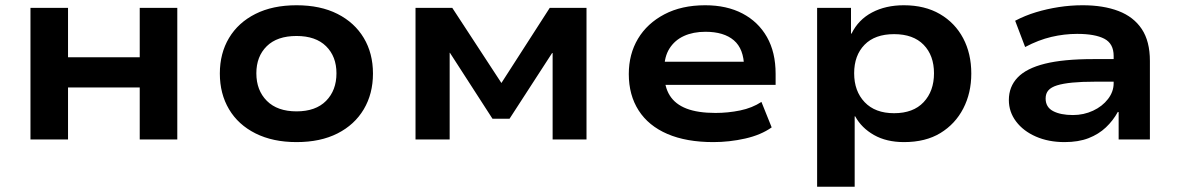

<svg xmlns="http://www.w3.org/2000/svg" viewBox="-20 -531 4493 731"><path d="M96 0V-501H239V-313H512V-501H655V0H512V-198H239V0Z M1109 10Q1019 10 953 -23Q887 -56 852 -115Q817 -174 817 -251Q817 -328 852 -386.5Q887 -445 952.5 -478Q1018 -511 1109 -511Q1200 -511 1265 -478Q1330 -445 1365 -386.5Q1400 -328 1400 -251Q1400 -174 1365 -115Q1330 -56 1265 -23Q1200 10 1109 10ZM1109 -107Q1182 -107 1221.5 -147Q1261 -187 1261 -252Q1261 -316 1221.5 -355Q1182 -394 1109 -394Q1035 -394 995.5 -355Q956 -316 956 -252Q956 -187 996 -147Q1036 -107 1109 -107Z M1562 0V-501H1702L1889 -215L2073 -501H2213V0H2084V-329H2082L1920 -79H1855L1693 -330H1692V0Z M2696 10Q2593 10 2521 -21Q2449 -52 2411.5 -110.5Q2374 -169 2374 -249Q2374 -325 2409 -383.5Q2444 -442 2509.5 -476.5Q2575 -511 2665 -511Q2747 -511 2807 -479.5Q2867 -448 2900 -390Q2933 -332 2933 -250V-208H2486V-296H2831L2813 -276Q2812 -345 2774 -377.5Q2736 -410 2666 -410Q2619 -410 2584 -394Q2549 -378 2529 -346.5Q2509 -315 2509 -268V-253Q2509 -201 2530 -167.5Q2551 -134 2594 -117.5Q2637 -101 2704 -101Q2752 -101 2798 -110.5Q2844 -120 2879 -143L2918 -46Q2877 -17 2817 -3.5Q2757 10 2696 10Z M3091 180V-501H3220V-403H3222Q3248 -456 3300 -483.5Q3352 -511 3421 -511Q3501 -511 3558.5 -477.5Q3616 -444 3647 -385.5Q3678 -327 3678 -251Q3678 -177 3647.5 -118Q3617 -59 3560.5 -24.5Q3504 10 3422 10Q3355 10 3307.5 -17Q3260 -44 3236 -88H3234V180ZM3384 -100Q3457 -100 3496.5 -142Q3536 -184 3536 -252Q3536 -320 3496.5 -360.5Q3457 -401 3384 -401Q3311 -401 3271.5 -360.5Q3232 -320 3232 -252Q3232 -184 3272 -142Q3312 -100 3384 -100Z M4033 10Q3972 10 3924 -11Q3876 -32 3848.5 -68.5Q3821 -105 3821 -150Q3821 -201 3854.5 -236Q3888 -271 3958.5 -288.5Q4029 -306 4141 -306H4239V-220H4149Q4098 -220 4062.5 -216.5Q4027 -213 4004.5 -206Q3982 -199 3971.5 -187Q3961 -175 3961 -156Q3961 -123 3989.5 -108Q4018 -93 4065 -93Q4106 -93 4141.5 -109.5Q4177 -126 4198.5 -154Q4220 -182 4220 -214V-318Q4220 -365 4184.5 -383.5Q4149 -402 4081 -402Q4032 -402 3983 -390.5Q3934 -379 3883 -352L3845 -452Q3883 -472 3924.5 -484.5Q3966 -497 4011 -504Q4056 -511 4102 -511Q4181 -511 4238.5 -489Q4296 -467 4327 -420.5Q4358 -374 4358 -299V0H4239V-104L4236 -105Q4218 -72 4190.5 -46Q4163 -20 4124.5 -5Q4086 10 4033 10Z"/></svg>

Font: Nunito Sans 7pt SemiExpanded
Style: Bold
Weight: 700
Width: 6
Designer: Vernon Adams
Foundry: Vernon Adams
Version: Version 3.101;gftools[0.9.27]